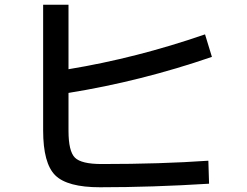

<svg xmlns="http://www.w3.org/2000/svg" viewBox="-20 -770 1040 810"><path d="M162 -750H269V-478Q555 -525 845 -625L874 -530Q574 -427 269 -378V-218Q269 -132 296 -105Q323 -78 409 -78Q659 -78 859 -92L862 5Q622 20 402 20Q264 20 213 -30.5Q162 -81 162 -220Z"/></svg>

Font: M PLUS 1p Medium
Style: Regular
Weight: 500
Version: Version 1.062